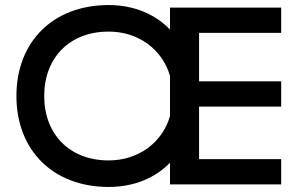

<svg xmlns="http://www.w3.org/2000/svg" viewBox="-20 -730 1205 760"><path d="M410 10C510 10 594 -25 653 -86V0H1093V-100H768V-308H1093V-408H768V-600H1093V-700H653V-613C594 -674 510 -710 410 -710C191 -710 45 -566 45 -350C45 -134 191 10 410 10ZM155 -350C155 -503 257 -605 410 -605C527 -605 623 -535 653 -429V-271C623 -165 527 -95 410 -95C257 -95 155 -197 155 -350Z"/></svg>

Font: Gully Medium
Style: Regular
Weight: 500
Designer: jaikishan Patel
Foundry: MagicType
Version: Version 1.000;Glyphs 3.2 (3242)